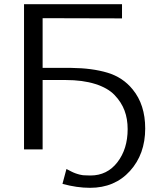

<svg xmlns="http://www.w3.org/2000/svg" viewBox="-20 -715 776 919"><path d="M95 0V-695H564V-627L184 -628V-390H322Q421 -389 494.5 -367Q568 -345 615 -287Q675 -214 675 -100Q675 23 602 103.5Q529 184 411 184Q348 184 279 165L298 94Q300 95 310 100Q320 105 321.5 106Q323 107 331 110.5Q339 114 341 114.5Q343 115 350 117.5Q357 120 360.5 120.5Q364 121 370.5 122.5Q377 124 383 124Q389 124 396.5 124.5Q404 125 413 125Q493 125 542 61.5Q591 -2 591 -97Q591 -146 576 -186Q561 -226 528.5 -260Q496 -294 436 -313Q376 -332 294 -332H184V0Z"/></svg>

Font: Coval
Style: Light
Weight: 300
Foundry: Context Ltd
Version: Version 001.000